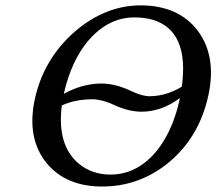

<svg xmlns="http://www.w3.org/2000/svg" viewBox="-20 -678 798 708"><path d="M749 -329.1Q713.9 -164.6 590.3 -69.3Q486.3 9.8 356.9 9.8Q222.7 9.8 151.4 -77.1Q78.1 -168 107.9 -310.1Q140.1 -460.4 255.9 -561.5Q367.7 -657.7 498 -658.2Q637.7 -658.2 709 -564.9Q778.8 -472.2 749 -329.1ZM650.4 -358.4Q678.7 -564.9 542 -605.5Q511.7 -613.8 475.6 -613.8Q378.4 -613.8 304.2 -526.4Q242.2 -452.1 215.3 -332Q281.2 -368.7 351.6 -370.1Q405.8 -370.1 463.9 -342.3Q504.4 -322.8 532.7 -323.2Q593.3 -323.7 650.4 -358.4ZM643.1 -316.4Q577.1 -266.6 502.4 -266.1Q454.1 -266.1 400.9 -291Q356 -311.5 321.3 -312Q255.4 -311.5 208 -289.1Q189 -141.6 272 -73.2Q319.8 -34.7 386.2 -34.2Q496.1 -34.2 571.3 -139.6Q620.1 -209.5 642.1 -310.1Q642.1 -311 642.6 -313Q643.1 -315.9 643.1 -316.4Z"/></svg>

Font: Linux Biolinum Capitals O
Style: Italic Samll Caps
Weight: 400
Italic angle: -12°
Designer: Philipp H. Poll
Foundry: Philipp H. Poll
Version: Version 0.6.2